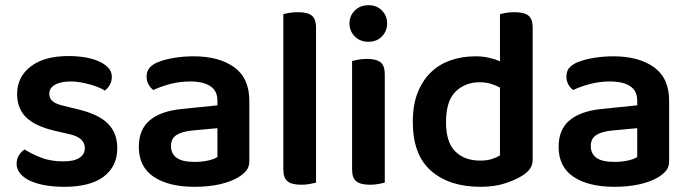

<svg xmlns="http://www.w3.org/2000/svg" viewBox="-20 -705 2660 740"><path d="M432 -134Q432 -64 380 -24.5Q328 15 228 15Q187 15 153.5 9Q120 3 95.5 -8.5Q71 -20 57.5 -36.5Q44 -53 44 -73Q44 -92 52.5 -106Q61 -120 75 -129Q103 -111 139.5 -97Q176 -83 224 -83Q265 -83 286 -96.5Q307 -110 307 -134Q307 -175 247 -188L191 -201Q117 -218 81.5 -252Q46 -286 46 -343Q46 -408 98 -448.5Q150 -489 244 -489Q280 -489 310.5 -483.5Q341 -478 363.5 -467.5Q386 -457 398.5 -442.5Q411 -428 411 -409Q411 -391 403 -377.5Q395 -364 384 -356Q375 -362 360.5 -368Q346 -374 328.5 -379Q311 -384 291.5 -387.5Q272 -391 253 -391Q214 -391 192 -378.5Q170 -366 170 -343Q170 -326 182.5 -315Q195 -304 226 -297L275 -285Q358 -266 395 -229.5Q432 -193 432 -134Z M730 -81Q759 -81 783 -86.5Q807 -92 818 -100V-211L721 -202Q681 -198 660 -184.5Q639 -171 639 -142Q639 -113 660.5 -97Q682 -81 730 -81ZM726 -488Q824 -488 882.5 -446Q941 -404 941 -316V-85Q941 -61 929 -47Q917 -33 899 -22Q871 -5 828 5Q785 15 730 15Q630 15 572.5 -23.5Q515 -62 515 -139Q515 -206 557.5 -241.5Q600 -277 681 -285L818 -299V-317Q818 -355 790.5 -373Q763 -391 713 -391Q674 -391 637 -381.5Q600 -372 571 -358Q560 -366 552.5 -379.5Q545 -393 545 -409Q545 -429 554.5 -441.5Q564 -454 585 -464Q614 -476 651 -482Q688 -488 726 -488Z M1198 -1Q1190 1 1174.5 4Q1159 7 1141 7Q1105 7 1088.5 -6Q1072 -19 1072 -52V-650Q1080 -653 1095.5 -655.5Q1111 -658 1129 -658Q1165 -658 1181.5 -645Q1198 -632 1198 -599V-1Z M1337 -470Q1345 -472 1360.5 -475Q1376 -478 1394 -478Q1430 -478 1446.5 -465Q1463 -452 1463 -419V-1Q1455 1 1439.5 4Q1424 7 1406 7Q1370 7 1353.5 -6Q1337 -19 1337 -52ZM1327 -615Q1327 -644 1347.5 -664.5Q1368 -685 1400 -685Q1432 -685 1452 -664.5Q1472 -644 1472 -615Q1472 -585 1452 -564.5Q1432 -544 1400 -544Q1368 -544 1347.5 -564.5Q1327 -585 1327 -615Z M2033 -92Q2033 -69 2023 -55Q2013 -41 1993 -28Q1968 -12 1927 1.5Q1886 15 1832 15Q1712 15 1641.5 -46.5Q1571 -108 1571 -235Q1571 -301 1590 -348.5Q1609 -396 1641.5 -427Q1674 -458 1718 -473Q1762 -488 1813 -488Q1840 -488 1864 -482.5Q1888 -477 1907 -469V-650Q1915 -653 1930.5 -655.5Q1946 -658 1964 -658Q2000 -658 2016.5 -645Q2033 -632 2033 -599ZM1907 -367Q1892 -376 1872 -382Q1852 -388 1829 -388Q1773 -388 1736 -352Q1699 -316 1699 -234Q1699 -157 1734.5 -121.5Q1770 -86 1831 -86Q1857 -86 1875.5 -92Q1894 -98 1907 -106Z M2348 -81Q2377 -81 2401 -86.5Q2425 -92 2436 -100V-211L2339 -202Q2299 -198 2278 -184.5Q2257 -171 2257 -142Q2257 -113 2278.5 -97Q2300 -81 2348 -81ZM2344 -488Q2442 -488 2500.5 -446Q2559 -404 2559 -316V-85Q2559 -61 2547 -47Q2535 -33 2517 -22Q2489 -5 2446 5Q2403 15 2348 15Q2248 15 2190.5 -23.5Q2133 -62 2133 -139Q2133 -206 2175.5 -241.5Q2218 -277 2299 -285L2436 -299V-317Q2436 -355 2408.5 -373Q2381 -391 2331 -391Q2292 -391 2255 -381.5Q2218 -372 2189 -358Q2178 -366 2170.5 -379.5Q2163 -393 2163 -409Q2163 -429 2172.5 -441.5Q2182 -454 2203 -464Q2232 -476 2269 -482Q2306 -488 2344 -488Z"/></svg>

Font: Baloo 2 SemiBold
Style: Regular
Weight: 600
Designer: Sarang Kulkarni and Ek Type
Foundry: Ek Type
Version: Version 1.640;hotconv 1.0.111;makeotfexe 2.5.65597; ttfautoh